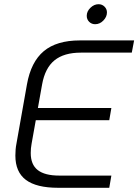

<svg xmlns="http://www.w3.org/2000/svg" viewBox="-20 -892 657 912"><path d="M53 -153Q53 -184 58 -209L108 -491Q127 -598 188 -649Q249 -700 359 -700H617L606 -642H364Q284 -642 239 -605.5Q194 -569 180 -491L160 -379H509L499 -321H150L130 -209Q126 -188 126 -165Q126 -110 159.5 -84Q193 -58 261 -58H509L499 0H256Q153 0 103 -37.5Q53 -75 53 -153ZM392 -817Q392 -838 409.5 -855Q427 -872 448 -872Q465 -872 476.5 -860.5Q488 -849 488 -833Q488 -812 471 -794.5Q454 -777 432 -777Q415 -777 403.5 -788.5Q392 -800 392 -817Z"/></svg>

Font: KoHo
Style: Italic
Weight: 400
Italic angle: -10°
Designer: Cadson Demak & Katatrad Team
Foundry: Cadson Demak Co.,Ltd.
Version: Version 1.000